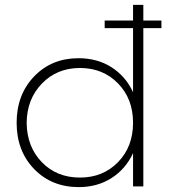

<svg xmlns="http://www.w3.org/2000/svg" viewBox="-20 -762 715 785"><path d="M640 -678V-647H566V0H524V-136Q494 -71 436 -34Q378 3 302 3Q191 3 119.5 -71Q48 -145 48 -260Q48 -375 119.5 -449.5Q191 -524 301 -524Q378 -524 436 -487Q494 -450 524 -385V-647H408V-678H524V-742H566V-678ZM307 -36Q401 -36 462.5 -99Q524 -162 524 -260Q524 -358 462.5 -421Q401 -484 307 -484Q213 -484 151.5 -420.5Q90 -357 89 -260Q90 -162 151 -99Q212 -36 307 -36Z"/></svg>

Font: Montserrat Ultra Light
Style: Regular
Weight: 200
Designer: Julieta Ulanovsky
Foundry: Julieta Ulanovsky
Version: Version 3.100;PS 003.100;hotconv 1.0.88;makeotf.lib2.5.64775